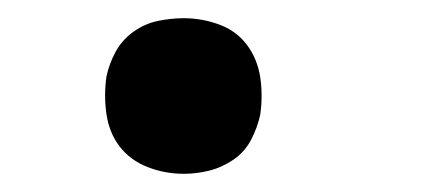

<svg xmlns="http://www.w3.org/2000/svg" viewBox="-20 -183 490 211"><path d="M182 8Q161 8 142 0.5Q123 -7 111.5 -22Q100 -37 97 -57.5Q94 -78 97 -99Q100 -113 107 -126Q114 -139 126.5 -148Q139 -157 153.5 -160Q168 -163 182 -163Q202 -163 221 -156Q240 -149 251.5 -133.5Q263 -118 266 -98Q269 -78 266 -57Q263 -43 256 -29.5Q249 -16 236.5 -7.5Q224 1 210 4.5Q196 8 182 8Z"/></svg>

Font: Iosevka Etoile Medium Oblique
Style: Regular
Weight: 500
Italic angle: -9°
Designer: Belleve Invis
Foundry: Belleve Invis
Version: Version 15.5.2; ttfautohint (v1.8.4)